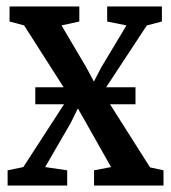

<svg xmlns="http://www.w3.org/2000/svg" viewBox="-20 -573 528 593"><path d="M52 -57 194 -276 54.5 -494.5 9.5 -506.5V-553H225V-506.5L170 -494.5L246.5 -365L270 -321L292.5 -364.5L370.5 -494.5L311 -506.5V-553H480V-506.5L433.5 -494.5L297 -287L443.5 -56L485 -47V0H270.5V-47L323 -57L246.5 -192.5L220.5 -238L198.5 -193.5L119.5 -57L187.5 -47V0H3.5V-47ZM398.5 -303.5V-251H89V-303.5Z"/></svg>

Font: Merriweather 24pt SemiCondensed
Style: Regular
Weight: 400
Width: 4
Designer: Eben Sorkin
Foundry: Eben Sorkin
Version: Version 2.100